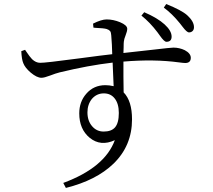

<svg xmlns="http://www.w3.org/2000/svg" viewBox="-20 -839 1040 938"><path d="M301.8 79.1 289.1 54.7Q492.2 -20.5 541 -154.3Q471.7 -122.1 418 -166Q367.2 -208 367.2 -285.2Q367.2 -341.8 401.4 -380.9Q437.5 -422.9 495.1 -422.9Q513.7 -422.9 535.2 -418Q534.2 -442.4 531.2 -509.8Q530.3 -525.4 530.3 -533.2Q412.1 -519.5 271.5 -485.4Q252 -480.5 224.1 -469.7Q196.3 -459 182.6 -459Q160.2 -459 129.9 -484.4Q102.5 -507.8 93.8 -530.3Q85.9 -548.8 84 -588.9L102.5 -595.7Q103.5 -593.8 106.4 -589.8Q126 -560.5 136.7 -549.8Q155.3 -532.2 175.8 -532.2Q197.3 -531.2 366.2 -553.7Q482.4 -569.3 528.3 -574.2Q527.3 -623 523.4 -667Q522.5 -681.6 517.6 -687.5Q512.7 -693.4 501 -697.3Q488.3 -701.2 445.3 -703.1Q439.5 -704.1 436.5 -704.1L434.6 -723.6Q475.6 -744.1 501 -744.1Q533.2 -744.1 566.4 -730.5Q601.6 -715.8 601.6 -698.2Q601.6 -686.5 593.8 -667Q585.9 -647.5 585 -635.7Q584 -628.9 584 -608.4Q583 -589.8 583 -580.1Q647.5 -586.9 732.4 -596.7Q814.5 -606.4 827.1 -606.4Q856.4 -606.4 882.8 -593.8Q912.1 -578.1 912.1 -556.6Q912.1 -531.2 884.8 -531.2Q877 -531.2 854.5 -534.2Q732.4 -550.8 583 -538.1Q583 -514.6 583 -464.8Q584 -412.1 584 -387.7Q625 -345.7 625 -255.9Q625 -127 534.2 -39.1Q450.2 42 301.8 79.1ZM486.3 -196.3Q524.4 -196.3 542 -216.8Q560.5 -238.3 560.5 -287.1Q560.5 -333 540 -358.4Q520.5 -382.8 487.3 -382.8Q452.1 -382.8 428.7 -355.5Q407.2 -328.1 407.2 -290Q407.2 -249 429.7 -222.7Q452.1 -196.3 486.3 -196.3ZM793 -634.8Q782.2 -634.8 761.7 -664.1Q753.9 -675.8 749 -681.6Q711.9 -730.5 670.9 -762.7L684.6 -779.3Q750 -751 784.2 -719.7Q818.4 -688.5 818.4 -660.2Q818.4 -634.8 793 -634.8ZM903.3 -680.7Q892.6 -680.7 872.1 -708Q863.3 -719.7 858.4 -725.6Q820.3 -772.5 780.3 -801.8L792 -819.3Q867.2 -789.1 894.5 -764.6Q927.7 -734.4 927.7 -706.1Q927.7 -694.3 920.9 -687.5Q914.1 -680.7 903.3 -680.7Z"/></svg>

Font: Bpmf Zihi Only R
Style: R
Weight: 400
Foundry: But Ko
Version: Version 1.320